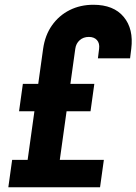

<svg xmlns="http://www.w3.org/2000/svg" viewBox="-20 -786 573 806"><path d="M80 0 161 -581Q169 -638 198.2 -679.5Q227.5 -721 272.2 -743.5Q317 -766 372 -766Q457 -766 499.2 -715.2Q541.5 -664.5 531 -581L526 -541H391L396 -581Q399 -604.5 387 -617.8Q375 -631 353 -631Q330 -631 314.5 -617.2Q299 -603.5 296 -581L215 0ZM60 -319 76 -434H376L360 -319ZM15 0 31 -115H416L400 0Z"/></svg>

Font: Mohave Light
Style: Bold Italic
Weight: 700
Italic angle: -8°
Version: Version 2.003